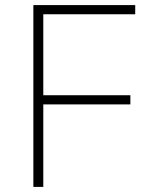

<svg xmlns="http://www.w3.org/2000/svg" viewBox="-20 -734 640 754"><path d="M111 0H150V-324H492V-360H150V-678H511V-714H111Z"/></svg>

Font: Noto Sans Mono ExtraLight
Style: Regular
Weight: 200
Designer: Monotype Design Team
Foundry: Monotype Imaging Inc.
Version: Version 2.014